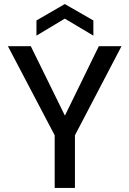

<svg xmlns="http://www.w3.org/2000/svg" viewBox="-20 -928 639 948"><path d="M250 0V-260L19 -700H132L303 -352H298L468 -700H580L350 -260V0ZM160 -752V-827L300 -908L441 -827V-752L300 -836Z"/></svg>

Font: DM Sans 10pt Medium
Style: Regular
Weight: 500
Version: Version 4.004;gftools[0.9.30]